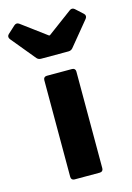

<svg xmlns="http://www.w3.org/2000/svg" viewBox="-152 -788 580 846"><g transform="rotate(-15 138.0 -365.0)"><path d="M-35.2 -670.9 55.7 -560.5C60.5 -554.7 67.4 -551.8 75.2 -551.8H200.2C208 -551.8 214.8 -554.7 219.7 -560.5L310.5 -670.9C316.4 -678.7 316.4 -686.5 309.6 -693.4L275.4 -724.6C268.6 -730.5 260.7 -731.4 252.9 -725.6L139.6 -641.6H135.7L22.5 -725.6C14.6 -731.4 6.8 -730.5 0 -724.6L-34.2 -693.4C-41 -686.5 -41 -678.7 -35.2 -670.9ZM64.5 -457V-15.6C64.5 -5.9 70.3 0 80.1 0H195.3C205.1 0 210.9 -5.9 210.9 -15.6V-457C210.9 -466.8 205.1 -472.7 195.3 -472.7H80.1C70.3 -472.7 64.5 -466.8 64.5 -457Z"/></g></svg>

Font: Ed Sans Neue
Style: Bold
Weight: 700
Designer: Stephen Hutchings
Version: Version 1.004;PS 001.004;hotconv 1.0.88;makeotf.lib2.5.64775